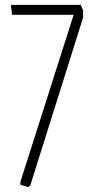

<svg xmlns="http://www.w3.org/2000/svg" viewBox="-20 -760 382 790"><path d="M96 10 64 0V-12L283 -699H30L25 -735L27 -740H312L322 -717V-688L105 2Z"/></svg>

Font: Encode Sans Compressed
Style: ExtraLight
Weight: 200
Designer: Pablo Impallari, Andres Torresi
Foundry: Pablo Impallari, Andres Torresi
Version: Version 1.000; ttfautohint (v1.00) -l 8 -r 50 -G 200 -x 14 -